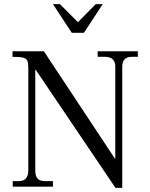

<svg xmlns="http://www.w3.org/2000/svg" viewBox="-20 -910 731 936"><path d="M543 6 154 -570H152V-79Q152 -51 163.5 -39Q175 -27 202 -27H238V0H42V-27H71Q118 -27 118 -79V-576Q118 -601 113.5 -613Q109 -625 92.5 -629Q76 -633 41 -633V-660H194L540 -137H542V-585Q542 -633 491 -633H456V-660H652V-633H622Q576 -633 576 -585V6ZM330 -750 238 -890H272L360 -802L447 -890H481L389 -750Z"/></svg>

Font: Frank Ruhl Libre Light
Style: Regular
Weight: 300
Designer: Yanek Iontef
Foundry: Fontef
Version: Version 6.003;gftools[0.9.30]